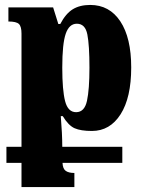

<svg xmlns="http://www.w3.org/2000/svg" viewBox="-20 -522 582 777"><path d="M232 72H475V137H233Q234 161 246 169.5Q258 178 281 178V235H67V137H6V72H67V-386Q67 -415 56.5 -425Q46 -435 14 -435V-492H195L216 -425H224Q246 -467 274.5 -484.5Q303 -502 345 -502Q423 -502 467 -435.5Q511 -369 511 -249Q511 -127 468 -59.5Q425 8 352 8Q307 8 282 -3Q257 -14 234 -52H226Q232 21 232 72ZM232 -248Q232 -157 243.5 -112.5Q255 -68 288 -68Q322 -68 332 -114Q342 -160 342 -248Q342 -339 333.5 -382.5Q325 -426 291 -426Q260 -426 246 -385.5Q232 -345 232 -248Z"/></svg>

Font: Noto Serif Armenian Black Cond
Style: Regular
Weight: 900
Width: 3
Designer: Monotype Design team
Foundry: Monotype Imaging Inc.
Version: Version 1.000